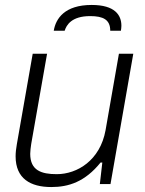

<svg xmlns="http://www.w3.org/2000/svg" viewBox="-20 -743 584 775"><path d="M350 -723C241 -723 205 -668 197 -619H241C248 -641 268 -678 344 -678C396 -678 425 -664 425 -619H468C469 -626 470 -632 470 -639C470 -682 444 -723 350 -723ZM187 12C257 12 323 -9 386 -87H393L383 0H426L518 -526H460L406 -217C384 -96 292 -40 209 -40C147 -40 102 -55 102 -122C102 -133 104 -148 106 -162L170 -526H112L48 -161C45 -144 43 -127 43 -112C43 -22 103 12 187 12Z"/></svg>

Font: Archivo ExtraLight
Style: Italic
Weight: 200
Italic angle: -10°
Designer: Hector Gatti
Foundry: Omnibus-Type
Version: Version 2.001